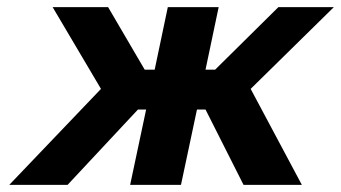

<svg xmlns="http://www.w3.org/2000/svg" viewBox="-20 -520 959 540"><path d="M452 -500 415 -324H387L284 -500H128L264 -270L6 0H170L368 -212H391L346 0H489L534 -212H558L665 0H829L685 -270L919 -500H763L585 -324H558L595 -500Z"/></svg>

Font: LT Wave Bold
Style: Italic
Weight: 700
Designer: Daniel Lyons
Version: Version 2.5 (Glyphs App)